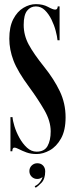

<svg xmlns="http://www.w3.org/2000/svg" viewBox="-20 -731 358 928"><path d="M157 13.5Q129.5 13.5 108.2 5.8Q87 -2 72.2 -9.8Q57.5 -17.5 49.5 -17.5Q39.5 -17.5 39.5 0H30.5V-165H40.5Q41.5 -148 50 -120.2Q58.5 -92.5 74 -64.5Q89.5 -36.5 110.5 -17.2Q131.5 2 157 2Q194.5 2 209.8 -25.2Q225 -52.5 225 -96Q225 -146 194 -199.5Q163 -253 121.5 -309.5Q65.5 -385 45.2 -438.2Q25 -491.5 25 -544Q25 -601.5 44.2 -638.5Q63.5 -675.5 93.2 -693.2Q123 -711 153.5 -711Q187.5 -711 211.8 -697.8Q236 -684.5 247 -684.5Q258.5 -684.5 259 -700H268V-536.5H258Q256.5 -554.5 249.2 -582Q242 -609.5 228.8 -636.5Q215.5 -663.5 196.8 -681.8Q178 -700 153.5 -700Q127.5 -700 111 -679.2Q94.5 -658.5 94.5 -610.5Q94.5 -560.5 119 -515.2Q143.5 -470 194.5 -406.5Q241 -348.5 269 -290Q297 -231.5 297 -164Q297 -101 275 -61.8Q253 -22.5 220.5 -4.5Q188 13.5 157 13.5ZM152.5 176.5 147.5 169Q162 162.5 172 150.2Q182 138 185.5 124.5Q174.5 134 160 134Q144 134 133 123Q122 112 122 96Q122 80 133.2 69Q144.5 58 160.5 58Q177.5 58 188 69Q198.5 80 198.5 97Q198.5 133.5 180.8 152Q163 170.5 152.5 176.5Z"/></svg>

Font: Imbue 100pt SemiBold
Style: Regular
Weight: 600
Designer: Tyler Finck
Foundry: Etcetera Type Company
Version: Version 1.102; ttfautohint (v1.8.3)